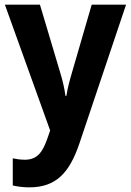

<svg xmlns="http://www.w3.org/2000/svg" viewBox="-20 -567 564 827"><path d="M1 -547 196 -5 185 27C164 88 141 121 87 121C68 121 49 118 35 115V232C54 236 77 240 106 240C221 240 279 178 322 51L523 -547H375L289 -251C279 -217 270 -182 266 -154H262C258 -184 250 -220 240 -252L152 -547Z"/></svg>

Font: Noto Sans Georgian SemiCondensed Bold
Style: Regular
Weight: 700
Width: 4
Designer: Monotype Design Team, Akaki Razmadze
Foundry: Google LLC
Version: Version 2.005